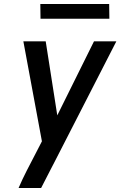

<svg xmlns="http://www.w3.org/2000/svg" viewBox="-20 -727 640 962"><path d="M73 215Q92 171 114 128Q136 85 158 43L190 -19L97 -520H209L267 -149L451 -520H563L253 85L240 110L186 215ZM183 -633 182 -707H527L528 -633Z"/></svg>

Font: Iosevka Aile Semibold
Style: Italic
Weight: 600
Italic angle: -9°
Designer: Belleve Invis
Foundry: Belleve Invis
Version: Version 31.1.0; ttfautohint (v1.8.4)